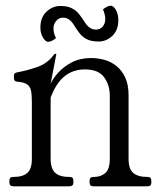

<svg xmlns="http://www.w3.org/2000/svg" viewBox="-20 -655 565 675"><path d="M28 0Q13 0 13 -13V-20Q13 -33 26 -33H28Q60 -33 76 -47Q92 -61 92 -96V-297Q92 -322 89 -336.5Q86 -351 75 -358.5Q64 -366 40 -368Q29 -369 29 -380V-390Q29 -399 42 -401Q71 -406 108.5 -418.5Q146 -431 168 -461Q172 -466 175 -466H176Q178 -466 178 -465L158 -360Q166 -379 185 -400Q204 -421 233 -436Q262 -451 300 -451Q324 -451 347.5 -444.5Q371 -438 390 -422.5Q409 -407 420.5 -382Q432 -357 432 -319V-96Q432 -61 448.5 -47Q465 -33 497 -33H499Q512 -33 512 -20V-13Q512 0 499 0H308Q295 0 295 -13V-20Q295 -33 308 -33H311Q335 -33 350.5 -47Q366 -61 366 -96V-319Q366 -356 346 -383.5Q326 -411 278 -411Q249 -411 225.5 -399Q202 -387 185.5 -364.5Q169 -342 158 -312V-97Q158 -62 174 -47.5Q190 -33 222 -33H225Q238 -33 238 -20V-13Q238 0 223 0ZM274 -583Q285 -565 295 -558Q305 -551 317 -551Q332 -551 341 -561.5Q350 -572 350 -588Q350 -596 348 -604.5Q346 -613 342 -622Q348 -627 355.5 -631Q363 -635 369 -635Q379 -635 387.5 -620Q396 -605 396 -584Q396 -549 375 -529Q354 -509 327 -509Q301 -509 285.5 -517Q270 -525 261 -536.5Q252 -548 245 -559Q234 -578 224 -585.5Q214 -593 202 -593Q187 -593 177.5 -581.5Q168 -570 168 -555Q168 -538 177 -521Q171 -516 163.5 -512Q156 -508 149 -508Q140 -508 131 -523Q122 -538 122 -558Q122 -594 143.5 -614Q165 -634 192 -634Q217 -634 232.5 -626Q248 -618 257.5 -606Q267 -594 274 -583Z"/></svg>

Font: Young Serif Light
Style: Regular
Weight: 300
Designer: Bastien Sozeau
Foundry: NBR — Bastien Sozeau
Version: Version 5.001